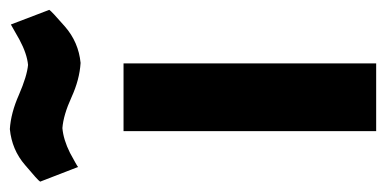

<svg xmlns="http://www.w3.org/2000/svg" viewBox="-250 -552 765 380"><g transform="rotate(-90 132.0 -362.5)"><path d="M62 -500H196V0H62ZM273 -723Q270 -721 243 -706Q215 -691 193 -689Q171 -691 134 -707Q98 -723 66 -725Q25 -721 -5 -695Q-36 -669 -38 -665L-9 -590Q-7 -592 19 -606Q45 -619 68 -621Q94 -619 129 -603Q164 -587 197 -585Q238 -589 269 -616Q300 -643 302 -647Z"/></g></svg>

Font: RazerF5
Style: Bold
Weight: 700
Foundry: Razer Inc.
Version: Version 1.000;PS 001.001;hotconv 1.0.56